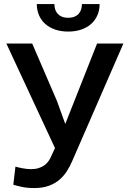

<svg xmlns="http://www.w3.org/2000/svg" viewBox="-20 -928 640 958"><path d="M263.7 -425.3 305.7 -309.6 464.4 -710.9H595.7L340.8 -125.5Q329.1 -98.1 313.5 -73.7Q297.9 -49.3 275.6 -30.5Q253.4 -11.7 222.9 -0.7Q192.4 10.3 150.4 10.3Q115.2 10.3 88.4 4.4Q61.5 -1.5 46.4 -6.3L57.1 -96.7Q63.5 -94.7 72.8 -92.5Q82 -90.3 92.5 -88.4Q103 -86.4 113.8 -85.2Q124.5 -84 133.8 -84Q156.7 -84 173.8 -89.6Q190.9 -95.2 203.4 -104.7Q215.8 -114.3 224.1 -127Q232.4 -139.6 237.8 -153.8L254.4 -189L11.7 -710.9H140.6ZM477.1 -907.7Q477.1 -877.4 466.1 -852.1Q455.1 -826.7 434.8 -808.6Q414.6 -790.5 385.5 -780.5Q356.4 -770.5 320.3 -770.5Q284.2 -770.5 255.1 -780.5Q226.1 -790.5 205.8 -808.6Q185.5 -826.7 174.6 -852.1Q163.6 -877.4 163.6 -907.7H251.5Q251.5 -894 255.1 -881.8Q258.8 -869.6 267.1 -860.1Q275.4 -850.6 288.3 -845Q301.3 -839.4 320.3 -839.4Q338.9 -839.4 352.1 -845Q365.2 -850.6 373.3 -860.1Q381.3 -869.6 385 -881.8Q388.7 -894 388.7 -907.7Z"/></svg>

Font: Roboto Mono
Style: Regular
Weight: 500
Designer: Google
Version: Version 2.000986; 2015; ttfautohint (v1.3)